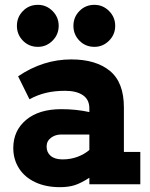

<svg xmlns="http://www.w3.org/2000/svg" viewBox="-20 -763 621 795"><path d="M561 -134V0H350V-27Q316 -5 290 3.5Q264 12 228 12Q169 12 125 -9Q81 -30 58 -67Q35 -104 35 -150Q35 -222 88 -266.5Q141 -311 234 -311Q295 -311 350 -299V-314Q350 -351 323 -369Q296 -387 250 -387Q206 -387 170.5 -378.5Q135 -370 102 -352L55 -447Q158 -517 275 -517Q377 -517 435 -469.5Q493 -422 493 -318V-134ZM239 -103Q272 -103 300.5 -113.5Q329 -124 350 -142V-206H233Q209 -206 191 -192.5Q173 -179 173 -156Q173 -132 190 -117.5Q207 -103 239 -103ZM50 -656Q50 -692 75 -717.5Q100 -743 137 -743Q172 -743 197.5 -717.5Q223 -692 223 -656Q223 -620 197.5 -594.5Q172 -569 137 -569Q100 -569 75 -594.5Q50 -620 50 -656ZM284 -656Q284 -692 309 -717.5Q334 -743 371 -743Q406 -743 431.5 -717.5Q457 -692 457 -656Q457 -620 431.5 -594.5Q406 -569 371 -569Q334 -569 309 -594.5Q284 -620 284 -656Z"/></svg>

Font: Arvo
Style: Bold
Weight: 700
Designer: Anton Koovit (Cyrillic Expansion: Cyreal)
Foundry: Anton Koovit, Yassin Baggar
Version: Version 3.000